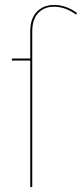

<svg xmlns="http://www.w3.org/2000/svg" viewBox="-20 -754 330 774"><path d="M290 -702 287 -695Q243 -727 198 -727Q158 -727 134 -701.5Q110 -676 110 -627V0H102V-510H28V-518H102V-628Q102 -679 128.5 -706.5Q155 -734 198 -734Q246 -734 290 -702Z"/></svg>

Font: Fira Sans Compressed Eight
Style: Regular
Weight: 100
Width: 1
Designer: bBox Type GmbH & Carrois Corporate GbR & Edenspiekermann AG
Foundry: bBox Type GmbH & Carrois Corporate GbR & Edenspiekermann AG
Version: Version 4.301